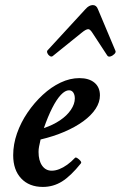

<svg xmlns="http://www.w3.org/2000/svg" viewBox="-20 -724 476 757"><path d="M149 13Q95 13 63.5 -20.5Q32 -54 32 -112Q32 -155 47 -198Q62 -241 88.5 -280Q115 -319 148.5 -350Q182 -381 219 -398.5Q256 -416 293 -416Q331 -416 352.5 -398Q374 -380 374 -348Q374 -321 357 -295Q340 -269 308.5 -246Q277 -223 234 -204.5Q191 -186 140 -174Q136 -156 134 -146Q132 -136 132 -125Q132 -91 146 -71Q160 -51 184 -51Q198 -51 213.5 -57Q229 -63 245 -74.5Q261 -86 275 -101Q278 -105 285 -100.5Q292 -96 297 -90Q302 -84 299 -80Q259 -30 224.5 -8.5Q190 13 149 13ZM153 -219Q189 -231 216.5 -249.5Q244 -268 259.5 -291Q275 -314 275 -336Q275 -350 269 -359Q263 -368 252 -368Q237 -368 220 -350Q203 -332 186 -298.5Q169 -265 153 -219ZM188 -503Q183 -499 176.5 -503Q170 -507 167 -514Q164 -521 167 -525L317 -688Q331 -704 346 -704Q360 -704 366 -688L435 -524Q438 -518 431 -511Q424 -504 415.5 -501.5Q407 -499 403 -505L344 -595Q335 -609 328 -609Q319 -609 302 -595Z"/></svg>

Font: Junicode VF
Style: Italic
Weight: 400
Italic angle: -11°
Designer: Peter S. Baker
Version: Version 2.209